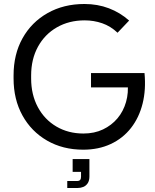

<svg xmlns="http://www.w3.org/2000/svg" viewBox="-20 -735 779 962"><path d="M397 15Q295 15 216 -30.5Q137 -76 92.5 -156.5Q48 -237 48 -342V-357Q48 -463 93 -543.5Q138 -624 218.5 -669.5Q299 -715 403 -715Q469 -715 525.5 -693.5Q582 -672 627 -632L569 -571Q534 -604 492 -618.5Q450 -633 404 -633Q326 -633 265 -598Q204 -563 170 -500.5Q136 -438 136 -357V-342Q136 -261 169.5 -198.5Q203 -136 262.5 -101Q322 -66 398 -66Q453 -66 496 -86.5Q539 -107 568.5 -142Q598 -177 611.5 -224Q625 -271 619 -323L656 -297H436V-369H704Q712 -286 694.5 -216Q677 -146 636.5 -94Q596 -42 535 -13.5Q474 15 397 15ZM317 207V172H367Q386 172 386 151V126H344V62H428V149Q428 170 419.5 183Q411 196 397.5 201.5Q384 207 368 207Z"/></svg>

Font: SUSE
Style: Regular
Weight: 400
Designer: Rene Bieder
Foundry: SUSE
Version: Version 1.000